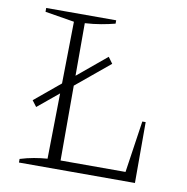

<svg xmlns="http://www.w3.org/2000/svg" viewBox="-74 -717 770 789"><g transform="rotate(10 310.5 -322.5)"><path d="M526 -254H540V0H56V-15Q85 -24 113.5 -29Q142 -34 169 -36L178 -609L56 -629V-645H348V-631Q321 -624 289.5 -618.5Q258 -613 223 -611V-38H494ZM86 -237 67 -262 344 -492 363 -466Z"/></g></svg>

Font: Piazzolla ExtraLight
Style: Regular
Weight: 200
Designer: Juan Pablo del Peral
Foundry: Huerta Tipografica
Version: Version 1.330